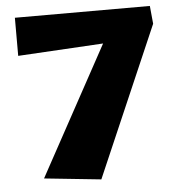

<svg xmlns="http://www.w3.org/2000/svg" viewBox="-50 -707 721 778"><g transform="rotate(-5 310.5 -318.5)"><path d="M100 -1 386 -525 39 -505V-660H588L595 -587L331 23Z"/></g></svg>

Font: Sansita ExtraBold
Style: Regular
Weight: 800
Designer: Pablo Cosgaya
Foundry: Omnibus-Type
Version: Version 1.006